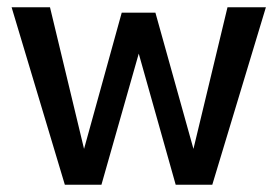

<svg xmlns="http://www.w3.org/2000/svg" viewBox="-20 -510 765 530"><path d="M12 -490H118L212 -99L316 -475H409L514 -99L608 -490H714L566 0H465L363 -362L260 0H159Z"/></svg>

Font: Cabin
Style: Regular
Weight: 400
Designer: Pablo Impallari
Foundry: Pablo Impallari. http://www.impallari.com Igino Marini. http://www.ikern.com
Version: Version 2.200